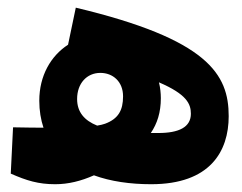

<svg xmlns="http://www.w3.org/2000/svg" viewBox="-20 -471 626 496"><path d="M122.6 4.9C156.7 4.9 189.5 -3.4 222.7 -18.1C265.6 -2.4 316.4 4.9 370.6 4.9C522.9 4.9 570.8 -80.1 570.8 -170.9C570.8 -278.8 518.1 -369.6 175.8 -451.2L155.8 -355.5C111.3 -326.7 81.5 -275.4 81.5 -210.9C81.5 -185.1 85.4 -162.1 92.3 -141.1C70.8 -141.1 43 -141.6 13.7 -142.1L7.8 -22.5C48.8 -4.4 79.1 4.9 122.6 4.9ZM231 -146.5C198.2 -159.7 179.2 -181.2 179.2 -215.3C179.2 -255.4 204.1 -282.7 239.3 -282.7C271.5 -282.7 297.9 -260.3 297.9 -222.2C297.9 -186 285.6 -164.1 251.5 -151.4C246.1 -149.4 239.3 -147.9 231 -146.5ZM369.6 -127.4C386.2 -151.9 395.5 -180.7 395.5 -217.3C395.5 -230.5 394 -244.6 390.6 -258.3C462.4 -227.5 473.1 -202.6 473.1 -177.2C473.1 -142.6 442.4 -127.4 389.2 -127.4C382.3 -127.4 376 -127.4 369.6 -127.4Z"/></svg>

Font: Cascadia Code
Style: Bold
Weight: 700
Monospace: yes
Designer: Aaron Bell
Foundry: Saja Typeworks
Version: Version 2404.023